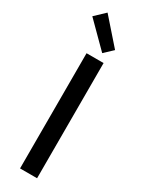

<svg xmlns="http://www.w3.org/2000/svg" viewBox="-241 -961 758 996"><g transform="rotate(30 138.5 -463.5)"><path d="M88 0V-690H190V0ZM18 -871 77 -927 208 -778 158 -731Z"/></g></svg>

Font: Oxanium Medium
Style: Regular
Weight: 500
Designer: Severin Meyer
Version: Version 1.001